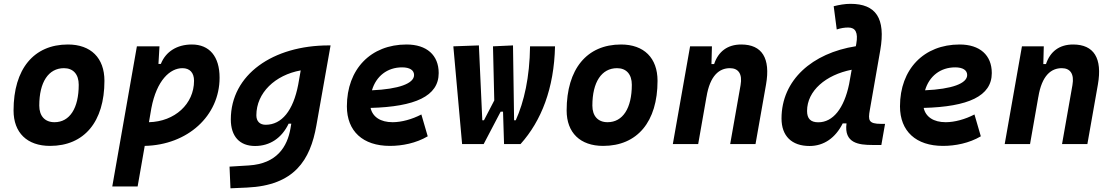

<svg xmlns="http://www.w3.org/2000/svg" viewBox="-20 -763 5899 1017"><path d="M245.1 9.8C426.3 9.8 533.2 -118.2 533.2 -335C533.2 -456.1 461.4 -527.3 339.8 -527.3C158.7 -527.3 51.8 -397.5 51.8 -177.7C51.8 -60.1 123.5 9.8 245.1 9.8ZM268.6 -115.7C217.8 -115.7 188 -148.4 188 -203.6C188 -328.1 236.8 -401.9 318.8 -401.9C368.2 -401.9 397 -369.1 397 -314C397 -189.5 349.1 -115.7 268.6 -115.7Z M709 224.6 746.6 9.8C973.6 4.9 1143.1 -148.9 1143.1 -351.6C1143.1 -463.9 1089.4 -527.3 996.1 -527.3C918.5 -527.3 857.9 -490.2 832 -424.3H819.3L824.7 -517.6H705.1L574.7 224.6ZM769 -115.7 781.7 -189.9C810.1 -338.4 880.9 -401.9 946.3 -401.9C985.4 -401.9 1007.8 -377.9 1007.8 -335C1007.8 -212.4 905.8 -119.1 769 -115.7Z M1200.7 234.4 1288.6 230.5C1539.6 219.2 1623.5 85 1655.8 -98.1L1731 -522.5H1721.7C1426.3 -522.5 1202.6 -368.2 1202.6 -130.4C1202.6 -41 1249 10.3 1331.1 10.3C1410.2 10.3 1472.7 -32.2 1508.8 -107.9H1522.9L1518.6 -82.5C1502 12.7 1447.8 104 1298.3 113.3L1195.8 119.6ZM1572.8 -390.1 1559.6 -314.9C1533.2 -176.8 1472.2 -102.1 1387.2 -102.1C1356 -102.1 1337.9 -120.6 1337.9 -152.3C1337.9 -271.5 1437.5 -365.7 1572.8 -390.1Z M2059.6 -115.7C1995.6 -115.7 1953.6 -143.6 1942.9 -191.4C2178.7 -197.8 2303.7 -253.4 2303.7 -376C2303.7 -471.2 2240.2 -527.3 2133.3 -527.3C1943.8 -527.3 1817.4 -396.5 1817.4 -199.7C1817.4 -67.9 1902.3 9.8 2045.4 9.8C2109.9 9.8 2183.6 -4.4 2245.6 -41L2211.9 -156.7C2162.6 -130.9 2106.4 -115.7 2059.6 -115.7ZM1950.2 -284.7C1972.2 -359.4 2031.2 -406.2 2109.9 -406.2C2150.4 -406.2 2173.3 -391.1 2173.3 -365.7C2173.3 -320.3 2091.3 -291 1950.2 -284.7Z M2649.9 0H2737.3C2847.7 -123 2915 -294.9 2919.9 -517.6H2787.6C2785.6 -353 2755.9 -223.6 2711.9 -126H2703.1L2697.3 -522.5L2591.3 -517.6L2598.1 -231L2543.5 -126H2534.7L2516.6 -522.5L2381.3 -517.6L2427.7 0H2542L2631.8 -171.4H2644.5Z M3174.8 9.8C3356 9.8 3462.9 -118.2 3462.9 -335C3462.9 -456.1 3391.1 -527.3 3269.5 -527.3C3088.4 -527.3 2981.4 -397.5 2981.4 -177.7C2981.4 -60.1 3053.2 9.8 3174.8 9.8ZM3198.2 -115.7C3147.5 -115.7 3117.7 -148.4 3117.7 -203.6C3117.7 -328.1 3166.5 -401.9 3248.5 -401.9C3297.9 -401.9 3326.7 -369.1 3326.7 -314C3326.7 -189.5 3278.8 -115.7 3198.2 -115.7Z M3543.9 0H3678.2L3722.2 -250.5V-249.5C3740.7 -363.8 3790.5 -401.9 3846.2 -401.9C3891.6 -401.9 3913.1 -371.1 3902.8 -312.5L3847.7 0H3981.9L4037.6 -315.4C4062 -454.6 4016.6 -527.3 3906.2 -527.3C3833 -527.3 3784.7 -489.7 3762.7 -423.8H3748.5L3751 -517.6H3635.3Z M4268.1 10.3C4344.2 10.3 4405.3 -32.7 4443.8 -109.4H4463.9C4449.7 -4.4 4529.3 4.9 4600.6 4.9H4648.4L4668 -106.9H4647.5C4580.1 -106.9 4577.6 -126 4587.4 -180.7L4642.6 -496.6C4672.4 -667.5 4618.7 -742.7 4484.9 -742.7C4455.1 -742.7 4425.3 -737.3 4396 -730L4412.1 -606.9C4434.6 -614.3 4453.1 -617.2 4473.1 -617.2C4511.2 -617.2 4526.4 -590.8 4515.6 -530.8L4513.2 -518.1C4282.7 -481.9 4119.6 -339.4 4119.6 -135.3C4119.6 -43 4173.3 10.3 4268.1 10.3ZM4477.5 -316.9C4450.7 -188.5 4392.1 -115.2 4314.5 -115.2C4273.9 -115.2 4254.9 -134.3 4254.9 -175.3C4254.9 -282.2 4354.5 -366.7 4491.2 -393.6Z M4989.3 -115.7C4925.3 -115.7 4883.3 -143.6 4872.6 -191.4C5108.4 -197.8 5233.4 -253.4 5233.4 -376C5233.4 -471.2 5169.9 -527.3 5063 -527.3C4873.5 -527.3 4747.1 -396.5 4747.1 -199.7C4747.1 -67.9 4832 9.8 4975.1 9.8C5039.6 9.8 5113.3 -4.4 5175.3 -41L5141.6 -156.7C5092.3 -130.9 5036.1 -115.7 4989.3 -115.7ZM4879.9 -284.7C4901.9 -359.4 4960.9 -406.2 5039.6 -406.2C5080.1 -406.2 5103 -391.1 5103 -365.7C5103 -320.3 5021 -291 4879.9 -284.7Z M5301.8 0H5436L5480 -250.5V-249.5C5498.5 -363.8 5548.3 -401.9 5604 -401.9C5649.4 -401.9 5670.9 -371.1 5660.6 -312.5L5605.5 0H5739.7L5795.4 -315.4C5819.8 -454.6 5774.4 -527.3 5664.1 -527.3C5590.8 -527.3 5542.5 -489.7 5520.5 -423.8H5506.3L5508.8 -517.6H5393.1Z"/></svg>

Font: Cascadia Mono PL
Style: Bold Italic
Weight: 700
Italic angle: -10°
Monospace: yes
Designer: Aaron Bell
Foundry: Saja Typeworks
Version: Version 2404.023